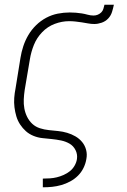

<svg xmlns="http://www.w3.org/2000/svg" viewBox="-20 -591 540 816"><path d="M162 205V168H163Q178 168 192.5 167Q207 166 221.5 162.5Q236 159 250.5 152.5Q265 146 277 136.5Q289 127 297 113Q305 99 307 85Q310 65 301 47Q292 29 275.5 19.5Q259 10 239.5 6Q220 2 200 0Q180 -2 160.5 -4Q141 -6 122.5 -13.5Q104 -21 90 -33.5Q76 -46 65.5 -62Q55 -78 49.5 -96.5Q44 -115 41.5 -135Q39 -155 40.5 -175Q42 -195 46 -215L67 -345Q71 -370 79 -394.5Q87 -419 100.5 -442Q114 -465 133.5 -484Q153 -503 176.5 -515.5Q200 -528 225.5 -533Q251 -538 276 -538Q289 -538 302 -537Q315 -536 327.5 -534Q340 -532 352.5 -528.5Q365 -525 378 -525Q387 -525 395.5 -528.5Q404 -532 410.5 -538.5Q417 -545 419.5 -554Q422 -563 424 -571H464Q461 -556 456 -540Q451 -524 439.5 -512Q428 -500 412 -494.5Q396 -489 381 -489Q367 -489 354 -491.5Q341 -494 327.5 -496Q314 -498 301 -499.5Q288 -501 274 -501Q243 -501 212.5 -489.5Q182 -478 159 -454Q136 -430 124 -400Q112 -370 107 -339L85 -209Q82 -189 81 -169Q80 -149 83.5 -130Q87 -111 95.5 -94Q104 -77 117.5 -64.5Q131 -52 149.5 -46Q168 -40 188 -38Q208 -36 227.5 -34Q247 -32 265.5 -26.5Q284 -21 300.5 -11.5Q317 -2 329 12.5Q341 27 346 46Q351 65 347 85Q344 104 335 122.5Q326 141 311.5 155.5Q297 170 278.5 180Q260 190 240.5 195.5Q221 201 202 203Q183 205 163 205Z"/></svg>

Font: Iosevka Curly Slab XLtObl
Style: Regular
Weight: 200
Italic angle: -9°
Monospace: yes
Designer: Belleve Invis
Foundry: Belleve Invis
Version: Version 11.1.0; ttfautohint (v1.8.3)